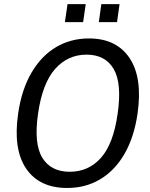

<svg xmlns="http://www.w3.org/2000/svg" viewBox="-20 -924 745 954"><path d="M314 10Q175.5 10 110 -86.2Q44.5 -182.5 70 -358.5Q87 -477.5 135.5 -561.2Q184 -645 257.2 -689Q330.5 -733 422 -733Q558.5 -733 623.8 -635.5Q689 -538 663.5 -360Q646.5 -242.5 598.8 -159.8Q551 -77 478.2 -33.5Q405.5 10 314 10ZM326.5 -70.5Q420 -70.5 481.8 -140Q543.5 -209.5 564.5 -359Q586.5 -510 544.8 -581.2Q503 -652.5 410 -652.5Q316.5 -652.5 253.5 -581Q190.5 -509.5 169 -359Q147.5 -210 190.2 -140.2Q233 -70.5 326.5 -70.5ZM471 -814 483.5 -903.5H574L561.5 -814ZM302.5 -814 315.5 -903.5H406L393 -814Z"/></svg>

Font: Public Sans
Style: Italic
Weight: 400
Italic angle: -8°
Designer: The Public Sans project authors (U.S. Web Design System). Libre Franklin designed by Pablo Impallari and Rodrigo Fuenzal
Version: Version 1.008; ttfautohint (v1.8.1) -l 8 -r 50 -G 200 -x 14 